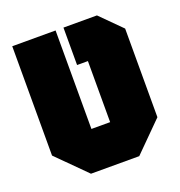

<svg xmlns="http://www.w3.org/2000/svg" viewBox="-127 -808 859 916"><g transform="rotate(-20 302.5 -350.0)"><path d="M180 0 35 -145V-700H255V-200H350V-510H295V-700H465L570 -595V-145L425 0Z"/></g></svg>

Font: Tektur SemiCondensed Black
Style: Regular
Weight: 900
Width: 4
Designer: Adam Jagosz
Foundry: Adam Jagosz
Version: Version 1.005;gftools[0.9.30]